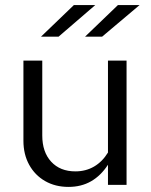

<svg xmlns="http://www.w3.org/2000/svg" viewBox="-20 -726 592 754"><path d="M249 8Q197 8 157 -15Q117 -38 94.5 -79Q72 -120 72 -173V-488H146V-194Q146 -129 181 -91Q216 -53 276 -53Q317 -53 349.5 -72Q382 -91 404 -127V-488H477V0H404V-79Q376 -36 337.5 -14Q299 8 249 8ZM141 -582 270 -706H354L210 -582ZM314 -582 443 -706H528L381 -582Z"/></svg>

Font: Red Hat Text
Style: Regular
Weight: 400
Designer: Pentagram, MCKL
Foundry: MCKL
Version: Version 1.030